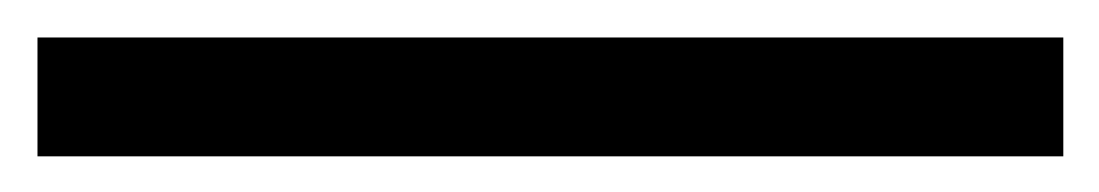

<svg xmlns="http://www.w3.org/2000/svg" viewBox="-26 46 601 105"><path d="M-5.5 131.5V66.5H555.5V131.5Z"/></svg>

Font: Trispace SemiCondensed Light
Style: Regular
Weight: 300
Width: 4
Designer: Tyler Finck
Foundry: Etcetera Type Company
Version: Version 1.210; ttfautohint (v1.8.3)